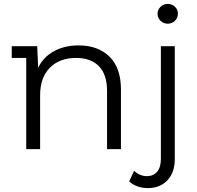

<svg xmlns="http://www.w3.org/2000/svg" viewBox="-20 -762 1006 981"><path d="M889 -693Q889 -671 874 -656Q859 -641 837 -641Q815 -641 800 -656Q785 -671 785 -692Q785 -712 800 -727Q815 -742 837 -742Q859 -742 874 -727.5Q889 -713 889 -693ZM382 -530Q481 -530 539.5 -472.5Q598 -415 598 -305V0H527V-298Q527 -380 486 -423Q445 -466 369 -466Q284 -466 234.5 -415.5Q185 -365 185 -276V0H114V-466H40V-526H170L175 -416Q201 -470 255 -500Q309 -530 382 -530ZM802 50V-526H873V51Q873 119 835.5 159Q798 199 736 199Q678 199 640 165L665 111Q695 138 731 138Q763 138 782.5 115.5Q802 93 802 50Z"/></svg>

Font: mBank
Style: Regular
Weight: 400
Designer: Julieta Ulanovsky
Foundry: Julieta Ulanovsky
Version: Version 7.200;PS 007.200;hotconv 1.0.88;makeotf.lib2.5.64775